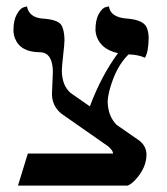

<svg xmlns="http://www.w3.org/2000/svg" viewBox="-20 -579 520 599"><path d="M343.8 -189.5 415 -140.1Q436.5 -123 437 -97.2Q437 -55.2 401.4 -17.1Q387.7 -2.9 377.9 0H36.1L66.9 -100.1H333Q332 -109.9 317.9 -122.1L171.9 -224.1Q142.6 -247.6 142.1 -285.2L145 -356.9Q143.6 -415 105 -416Q43.5 -416 26.4 -460Q22 -472.2 22 -484.9Q22 -515.6 32.5 -534.4Q43 -553.2 53.7 -556.2L64 -559.1Q70.8 -524.4 112.8 -521Q159.2 -518.1 170.9 -501.5Q180.7 -486.3 181.2 -454.1Q181.2 -442.4 177 -406Q172.9 -369.6 172.9 -357.9Q173.8 -311.5 200.2 -289.1L260.3 -247.1Q296.4 -343.3 348.1 -413.1Q297.4 -424.3 282.2 -463.4Q278.3 -474.6 277.8 -484.9Q277.8 -517.1 288.3 -535.6Q298.8 -554.2 309.6 -556.6L319.8 -559.1Q324.7 -524.4 377 -521Q423.8 -517.1 436 -496.6Q443.4 -482.9 443.8 -461.9Q443.4 -417 432.1 -398.9Q410.6 -408.7 380.9 -409.2Q342.8 -372.1 323.2 -303.2Q316.4 -278.8 315.9 -261.2Q316.9 -216.8 343.8 -189.5Z"/></svg>

Font: Linux Biolinum Capitals O
Style: Small Caps
Weight: 400
Designer: Philipp H. Poll
Foundry: Philipp H. Poll
Version: Version 1.0.4